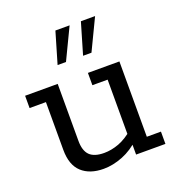

<svg xmlns="http://www.w3.org/2000/svg" viewBox="-117 -711 758 817"><g transform="rotate(-20 262.5 -302.0)"><path d="M215.6 10Q152.9 10 116.9 -23Q80.8 -56.1 80.8 -124.9V-341H6.8V-396.7H154.4V-138.9Q154.4 -94.2 174.9 -73.5Q195.5 -52.8 240.7 -52.8Q273.2 -52.8 307.6 -65.5Q341.9 -78.3 379.9 -111L360.2 -82.2V-341H291.2V-396.7H433.8V-55.6H497.8V0H365V-57.5L384.3 -61.3Q346.7 -25.2 302.4 -7.6Q258 10 215.6 10ZM181.4 -472.2 222.9 -613.5H287.2L219.4 -472.2ZM296.8 -472.2 338.3 -613.5H402.6L334.8 -472.2Z"/></g></svg>

Font: Rokkitt SemiBold
Style: Regular
Weight: 600
Designer: Vernon Adams
Foundry: Vernon Adams
Version: Version 3.103